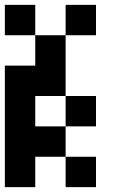

<svg xmlns="http://www.w3.org/2000/svg" viewBox="-20 -645 540 790"><path d="M125 -625V-500H0V-625ZM375 -625V-500H250V-625ZM250 -500V-250H125V-125H250V0H125V125H0V-375H125V-500ZM375 -250V-125H250V-250ZM375 0V125H250V0Z"/></svg>

Font: Bytesized
Style: Regular
Weight: 400
Monospace: yes
Designer: baltdev
Version: Version 1.000